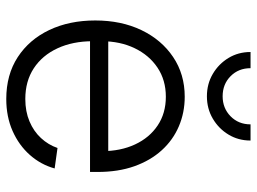

<svg xmlns="http://www.w3.org/2000/svg" viewBox="-120 -660 792 591"><g transform="rotate(90 275.5 -365.0)"><path d="M285.2 11.2Q210.4 11.2 156.2 -24.2Q102.1 -59.6 72.8 -121.3Q43.5 -183.1 43.5 -262.7Q43.5 -342.8 73.2 -404.8Q103 -466.8 156 -502.4Q209 -538.1 278.3 -538.1Q327.1 -538.1 369.4 -520Q411.6 -502 443.1 -467.3Q474.6 -432.6 492.2 -383.1Q509.8 -333.5 509.8 -270V-246.6H81.1V-302.7H474.1L445.8 -283.2Q445.8 -340.8 425 -385.3Q404.3 -429.7 366.7 -454.8Q329.1 -480 278.3 -480Q227.1 -480 188.7 -454.3Q150.4 -428.7 128.9 -384Q107.4 -339.4 107.4 -282.7V-254.9Q107.4 -193.4 129.2 -146.5Q150.9 -99.6 190.7 -73.5Q230.5 -47.4 285.2 -47.4Q323.7 -47.4 354.2 -60.3Q384.8 -73.2 405.5 -95.7Q426.3 -118.2 436 -146.5L499 -137.7Q487.3 -95.2 457.5 -61.5Q427.7 -27.8 383.8 -8.3Q339.8 11.2 285.2 11.2ZM276.9 -606.4Q238.8 -606.4 208 -624.5Q177.2 -642.6 158.9 -672.9Q140.6 -703.1 140.6 -740.7H190.4Q190.4 -703.6 215.1 -679.2Q239.7 -654.8 276.9 -654.8Q313.5 -654.8 338.4 -679.2Q363.3 -703.6 363.3 -740.7H413.1Q413.1 -703.1 394.8 -672.9Q376.5 -642.6 345.7 -624.5Q314.9 -606.4 276.9 -606.4Z"/></g></svg>

Font: Inter 24pt Light
Style: Regular
Weight: 300
Designer: Rasmus Andersson
Foundry: rsms
Version: Version 4.001;git-66647c0bb